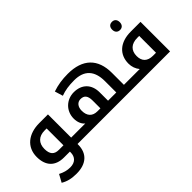

<svg xmlns="http://www.w3.org/2000/svg" viewBox="-57 -1375 2259 2259"><g transform="rotate(-45 1072.5 -245.0)"><path d="M267 240C428 240 520 157 520 10V0H631C634 0 636 -2 636 -5V-102C636 -105 634 -106 631 -106H520V-492H375C198 -492 72 -397 72 -231C72 -83 151 0 294 0H393V13C393 88 347 135 266 135C213 135 168 122 117 96L65 191C123 226 184 240 267 240ZM392 -106H315C240 -106 203 -146 203 -234C203 -330 260 -386 357 -386H392Z M755 -106H621C618 -106 616 -105 616 -102V-5C616 -2 618 0 621 0H1525C1528 0 1530 -2 1530 -5V-102C1530 -105 1528 -106 1525 -106H1398V-306C1398 -537 1270 -665 1022 -665C930 -665 851 -653 768 -625L799 -523C866 -548 934 -558 1022 -558C1188 -558 1271 -468 1271 -295V-106H1134V-245C1134 -378 1053 -462 919 -462C798 -462 699 -371 699 -242C699 -180 722 -132 755 -106ZM958 -106C876 -106 831 -154 831 -242C831 -307 866 -349 918 -349C978 -349 1007 -315 1007 -236V-106Z M1823 -594C1861 -594 1885 -620 1885 -662C1885 -704 1862 -730 1823 -730C1782 -730 1759 -705 1759 -662C1759 -619 1784 -594 1823 -594Z M1515 0H2060V-492H1898C1719 -492 1612 -396 1612 -244C1612 -193 1629 -144 1661 -106H1515C1512 -106 1510 -105 1510 -102V-5C1510 -2 1512 0 1515 0ZM1882 -106C1791 -106 1743 -153 1743 -239C1743 -333 1800 -386 1901 -386H1932V-106Z"/></g></svg>

Font: Noto Kufi Arabic SemiBold
Style: Regular
Weight: 600
Designer: Monotype Design Team, David Williams, Khaled Hosny
Foundry: Google LLC
Version: Version 2.109